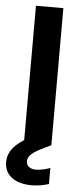

<svg xmlns="http://www.w3.org/2000/svg" viewBox="-75 -733 412 977"><g transform="rotate(5 131.0 -244.0)"><path d="M68 0V-700H208V0ZM123 212Q86 212 54.5 200.5Q23 189 4.5 165Q-14 141 -14 105Q-14 77 -0.5 52Q13 27 44.5 2.5Q76 -22 132 -46L177 -65L208 0L157 25Q121 43 106 59Q91 75 91 92Q91 110 104.5 120.5Q118 131 141 131Q156 131 175 127Q194 123 213 116V198Q194 204 171 208Q148 212 123 212Z"/></g></svg>

Font: DM Sans 16pt ExtraBold
Style: Regular
Weight: 800
Version: Version 4.004;gftools[0.9.30]